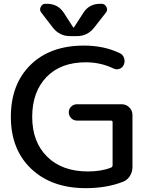

<svg xmlns="http://www.w3.org/2000/svg" viewBox="-20 -980 788 1010"><path d="M505.9 -960H514.6Q531.2 -960 539.6 -943.8Q547.9 -927.7 538.1 -915L475.6 -835Q440.4 -790 384.8 -790H348.6Q293 -790 257.8 -835L196.3 -915Q186.5 -927.7 194.3 -943.8Q202.1 -960 218.8 -960H227.5Q284.2 -960 315.4 -913.1L365.2 -835.9Q365.2 -835 367.2 -835Q369.1 -835 369.1 -835.9L418.9 -913.1Q449.2 -960 505.9 -960ZM431.6 9.8Q252 9.8 144.5 -91.8Q37.1 -193.4 37.1 -365.2Q37.1 -537.1 140.6 -638.7Q244.1 -740.2 421.9 -740.2Q527.3 -740.2 610.4 -700.2Q627 -692.4 632.8 -674.3Q638.7 -656.2 630.9 -638.7Q624 -623 607.9 -617.7Q591.8 -612.3 576.2 -620.1Q508.8 -652.3 431.6 -652.3Q298.8 -652.3 224.1 -574.2Q149.4 -496.1 149.4 -365.2Q149.4 -233.4 228 -155.8Q306.6 -78.1 442.4 -78.1Q513.7 -78.1 564.5 -98.6Q572.3 -101.6 572.3 -112.3V-336.9Q572.3 -345.7 563.5 -345.7H384.8Q367.2 -345.7 354.5 -358.4Q341.8 -371.1 341.8 -389.2Q341.8 -407.2 354.5 -419.4Q367.2 -431.6 384.8 -431.6H620.1Q643.6 -431.6 660.2 -415Q676.8 -398.4 676.8 -375V-101.6Q676.8 -75.2 663.1 -53.7Q649.4 -32.2 626 -23.4Q540 9.8 431.6 9.8Z"/></svg>

Font: Rounded Mgen+ 2p medium
Style: Regular
Weight: 500
Designer: [Source Han Sans]
Ryoko NISHIZUKA  (kana & ideographs); Paul D. Hunt (Latin, Greek & Cyrillic); Wenlong ZHANG  (bopomofo
Version: Version 1.059.20150602